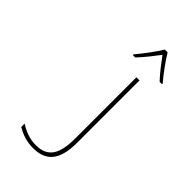

<svg xmlns="http://www.w3.org/2000/svg" viewBox="-287 -1035 1136 1136"><g transform="rotate(45 281.5 -467.0)"><path d="M264 -798V-792H284C319 -828 359 -880 387 -917C415 -879 453 -829 488 -792H508V-798C475 -835 423 -907 398 -949H375C351 -908 298 -838 264 -798ZM235 15C357 15 398 -62 398 -196V-714H372V-204C372 -74 337 -9 235 -9C177 -9 135 -30 98 -52V-24C139 -1 180 15 235 15Z"/></g></svg>

Font: Noto Sans Mono SemiCondensed Thin
Style: Regular
Weight: 100
Width: 4
Designer: Monotype Design Team
Foundry: Monotype Imaging Inc.
Version: Version 2.014